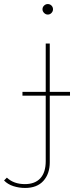

<svg xmlns="http://www.w3.org/2000/svg" viewBox="-100 -732 391 949"><path d="M24 197Q-6 197 -34 188Q-62 179 -80 160L-66 146Q-32 178 23 178Q73 178 99.5 149Q126 120 126 65V-517H146V70Q146 127 114.5 162Q83 197 24 197ZM11 -259V-278H246V-259ZM136 -660Q126 -660 118 -668Q110 -676 110 -686Q110 -697 118 -704.5Q126 -712 136 -712Q147 -712 154.5 -704.5Q162 -697 162 -686Q162 -676 154.5 -668Q147 -660 136 -660Z"/></svg>

Font: Montserrat Thin Thin
Style: Regular
Weight: 250
Version: Version 9.000